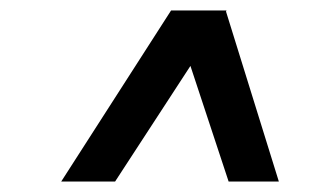

<svg xmlns="http://www.w3.org/2000/svg" viewBox="-20 -720 608 367"><path d="M307 -700H413L412 -698L513 -373H417L344 -594L200 -373H97Z"/></svg>

Font: Oak Sans Semibold
Style: Italic
Weight: 600
Italic angle: -9.49998°
Foundry: Erik Kennedy, Walven
Version: Version 1.000